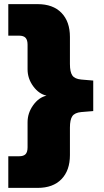

<svg xmlns="http://www.w3.org/2000/svg" viewBox="-20 -725 501 925"><path d="M20 180.2V27.8H71.8Q93.8 27.8 103.3 17.6Q112.8 7.3 112.8 -15.1V-136.2Q112.8 -180.7 139.9 -218.3Q167 -255.9 204.1 -264.2Q167 -272.5 139.9 -309.6Q112.8 -346.7 112.8 -391.1V-509.8Q112.8 -532.2 103.3 -542.7Q93.8 -553.2 71.8 -553.2H20V-705.1H161.1Q235.4 -705.1 276.1 -663.1Q316.9 -621.1 316.9 -546.9V-417Q316.9 -377.9 328.6 -361.3Q340.3 -344.7 371.1 -341.8L429.2 -336.9V-189.9L371.1 -185.1Q340.3 -182.1 328.6 -165.5Q316.9 -148.9 316.9 -109.9V22Q316.9 96.2 276.1 138.2Q235.4 180.2 161.1 180.2Z"/></svg>

Font: Mulish ExtraBlack
Style: Regular
Weight: 1000
Designer: Vernon Adams
Foundry: Vernon Adams
Version: Version 3.603; ttfautohint (v1.8.3)